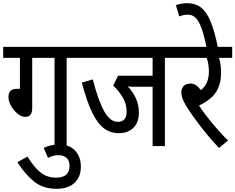

<svg xmlns="http://www.w3.org/2000/svg" viewBox="-20 -916 1476 1204"><path d="M182 -553V-238Q182 -183 138 -183Q115 -183 91 -202.5Q67 -222 50 -251Q33 -280 33 -309Q33 -332 45.5 -345.5Q58 -359 89 -359H105V-553H0V-622H483V-553H398V0H322V-553Z M254 11Q276 1 301 -4.5Q326 -10 348 -10Q415 -10 451 28.5Q487 67 487 130Q487 193 447.5 230.5Q408 268 334 268Q249 268 192 221Q135 174 89 101L152 66Q195 135 235.5 166.5Q276 198 331 198Q416 198 416 126Q416 88 395.5 72.5Q375 57 349 57Q329 57 313 61.5Q297 66 281 74Z M1014 -553V0H937V-372H828Q798 -372 781 -374Q812 -343 831.5 -300.5Q851 -258 851 -210Q851 -149 817 -115Q783 -81 725 -81Q672 -81 631.5 -111.5Q591 -142 557.5 -211.5Q524 -281 493 -398L562 -418Q596 -286 633 -219Q670 -152 719 -152Q774 -152 774 -217Q774 -263 750 -304.5Q726 -346 690 -379L720 -441H937V-553H470V-622H1098V-553Z M1410 -35 1353 12Q1306 -38 1264.5 -89.5Q1223 -141 1192 -185Q1161 -229 1145 -256Q1128 -285 1122.5 -303.5Q1117 -322 1117 -339Q1117 -358 1130.5 -375Q1144 -392 1174 -392Q1194 -392 1209.5 -381.5Q1225 -371 1239 -351Q1290 -388 1290 -469Q1290 -492 1286 -515Q1282 -538 1276 -553H1085V-622H1436V-553H1353Q1359 -537 1362.5 -513.5Q1366 -490 1366 -459Q1366 -403 1348.5 -364Q1331 -325 1299.5 -299Q1268 -273 1228 -254Q1263 -201 1311.5 -142.5Q1360 -84 1410 -35Z M1276 -615Q1260 -695 1243 -740.5Q1226 -786 1206 -805Q1186 -824 1159 -824Q1143 -824 1129.5 -821Q1116 -818 1104 -813L1083 -884Q1101 -890 1118.5 -893Q1136 -896 1156 -896Q1204 -896 1239 -870Q1274 -844 1300 -782.5Q1326 -721 1347 -615Z"/></svg>

Font: Noto Sans Devanagari Condensed
Style: Regular
Weight: 400
Width: 3
Designer: Jelle Bosma - Monotype Design Team
Foundry: Monotype Imaging Inc.
Version: Version 2.004; ttfautohint (v1.8.4.7-5d5b)